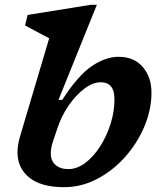

<svg xmlns="http://www.w3.org/2000/svg" viewBox="-20 -764 672 796"><path d="M184 -605.5Q174.5 -610.5 156.2 -620Q138 -629.5 118.2 -640.2Q98.5 -651 84 -658.5L94.5 -702L355.5 -744H381.5L222.5 -350H238Q304 -452 361 -490.2Q418 -528.5 471.5 -528.5Q536 -528.5 572 -486.2Q608 -444 608 -380Q608 -310 578.8 -240.2Q549.5 -170.5 498.8 -113.5Q448 -56.5 382.8 -22.2Q317.5 12 245.5 12Q151 12 101.8 -27.5Q52.5 -67 52.5 -132.5Q52.5 -161 62.5 -196.5ZM199.5 -177.5Q190.5 -149.5 190.5 -128.5Q190.5 -98 209.8 -80.5Q229 -63 264 -63Q299 -63 333 -88.2Q367 -113.5 394.5 -156Q422 -198.5 438.2 -249.8Q454.5 -301 454.5 -353.5Q454.5 -423 397.5 -423Q365.5 -423 330.5 -397Q295.5 -371 264.8 -326.8Q234 -282.5 216 -226.5Z"/></svg>

Font: Newsreader 6pt SemiBold
Style: Italic
Weight: 600
Italic angle: -17°
Designer: Hugues Gentile
Foundry: Production Type
Version: Version 1.003; ttfautohint (v1.8.3)